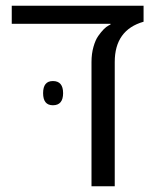

<svg xmlns="http://www.w3.org/2000/svg" viewBox="-20 -650 544 670"><path d="M481 -629.9V-574.2Q380.4 -545.4 380.4 -433.6V0H299.3V-433.6Q299.3 -462.4 306.2 -486.6Q313 -510.7 322.8 -524.4Q342.8 -552.7 358.9 -561L365.7 -564.5V-566.9H21V-629.9ZM164.6 -367.2Q200.2 -367.2 200.2 -325Q200.2 -282.7 164.6 -282.7Q130.4 -282.7 130.4 -325Q130.4 -367.2 164.6 -367.2Z"/></svg>

Font: Open Sans Hebrew
Style: Regular
Weight: 400
Foundry: Ascender Corporation, Yanek Iontef
Version: Version 2.001;PS 002.001;hotconv 1.0.70;makeotf.lib2.5.58329